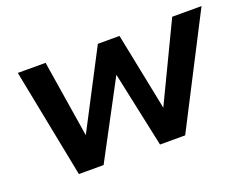

<svg xmlns="http://www.w3.org/2000/svg" viewBox="-84 -662 1062 825"><g transform="rotate(-20 447.0 -249.0)"><path d="M152 0 54 -498H181L238 -141H234L420 -498H519L591 -141H589L760 -498H894L638 0H523L445 -366H460L265 0Z"/></g></svg>

Font: Nunito Sans 8pt
Style: Bold Italic
Weight: 700
Italic angle: -9°
Version: Version 3.101;gftools[0.9.27]